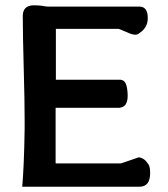

<svg xmlns="http://www.w3.org/2000/svg" viewBox="-20 -705 635 725"><path d="M66 -644Q66 -684 106 -685Q113 -685 123.5 -684.5Q134 -684 145 -682Q156 -680 164 -680H507Q538 -680 538 -636Q538 -600 505 -579Q500 -574 491 -574Q477 -574 456 -585L457 -584Q430 -596 428 -596H191V-404H433Q448 -404 454.5 -390Q461 -376 462 -348Q462 -344 462 -341Q462 -323 454 -310Q448 -301 432 -298H190V-88H437L504 -111Q526 -108 539 -86V-87Q544 -80 545.5 -71Q547 -62 547 -52Q547 0 507 0H64Q67 -33 69.5 -90Q72 -147 73 -216V-256Q73 -323 70 -430Q68 -502 67 -555.5Q66 -609 66 -644Z"/></svg>

Font: New Athena Unicode
Style: Bold
Weight: 700
Designer: J. Rusten 1997; rev. by R. Hancock 2001, 2002, rev. by D. Mastronarde 2002-2021
Foundry: Society for Classical Studies (formerly American Philological Association)
Version: Version 5.008